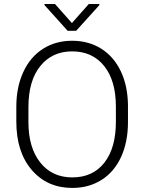

<svg xmlns="http://www.w3.org/2000/svg" viewBox="-20 -923 717 953"><path d="M61 0ZM615.2 -316.9Q615.2 -218.8 581.3 -144.5Q547.4 -70.3 484.4 -30.3Q421.4 9.8 338.9 9.8Q214.4 9.8 137.7 -79.3Q61 -168.5 61 -319.8V-393.1Q61 -490.2 95.5 -565.2Q129.9 -640.1 192.9 -680.4Q255.9 -720.7 337.9 -720.7Q419.9 -720.7 482.7 -681.2Q545.4 -641.6 579.6 -569.3Q613.8 -497.1 615.2 -401.9ZM555.2 -394Q555.2 -522.5 497.1 -595.2Q439 -668 337.9 -668Q238.8 -668 179.9 -595Q121.1 -522 121.1 -391.1V-316.9Q121.1 -190.4 179.7 -116.5Q238.3 -42.5 338.9 -42.5Q440.9 -42.5 498 -115.5Q555.2 -188.5 555.2 -318.8ZM336.9 -808.6 420.9 -903.3H473.1V-897.5L357.9 -770H315.9L200.7 -897.9V-903.3H252.9Z"/></svg>

Font: Roboto Light
Style: Regular
Weight: 300
Designer: Google
Version: Version 2.134; 2016; ttfautohint (v1.6)